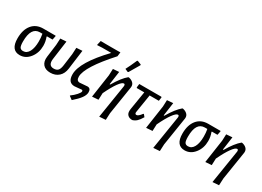

<svg xmlns="http://www.w3.org/2000/svg" viewBox="-22 -1554 3518 2578"><g transform="rotate(30 1737.5 -265.0)"><path d="M166 8Q30 8 30 -174Q30 -308 92.5 -384Q155 -460 266 -460H455L458 -454L446 -394H360L357 -387Q381 -325 381 -259Q381 -149 319 -70.5Q257 8 166 8ZM179 -62Q236 -62 267.5 -121Q299 -180 299 -281Q299 -341 289 -394H251Q115 -394 115 -175Q115 -110 129 -86Q143 -62 179 -62Z M640 7Q563 7 525.5 -37.5Q488 -82 498 -159L524 -357L529 -458L621 -464L581 -172Q567 -64 652 -64Q697 -64 718.5 -87.5Q740 -111 748 -170L773 -357L778 -458L869 -464L830 -167Q820 -85 769 -39Q718 7 640 7Z M1000 -140Q1000 -75 1051 -75Q1063 -75 1109 -79.5Q1155 -84 1167 -84Q1219 -84 1219 -23Q1219 20 1184 68.5Q1149 117 1075 181L1025 144V138Q1071 105 1104.5 67Q1138 29 1138 11Q1138 -8 1120 -8Q1111 -8 1070.5 -3Q1030 2 1013 2Q911 2 911 -126Q911 -312 1218 -633H1077L1003 -629L1000 -634L1016 -701L1102 -700H1273L1321 -701L1313 -636Q1000 -290 1000 -140Z M1571 -715 1581 -719 1639 -696 1640 -685Q1612 -637 1547 -527L1537 -522L1490 -543Q1525 -609 1571 -715ZM1438 -465 1409 -259H1419Q1503 -403 1580 -466H1591Q1630 -458 1655 -434.5Q1680 -411 1679 -376L1678 -363L1609 75L1604 182L1506 189L1588 -326L1589 -337Q1589 -363 1571 -363Q1543 -363 1495.5 -297.5Q1448 -232 1388 -107L1384 -3L1288 4L1341 -357L1345 -458Z M1912 7Q1867 7 1842 -16.5Q1817 -40 1818 -83L1820 -108L1867 -396H1752L1746 -404L1753 -460H2094L2101 -454L2093 -396H1950L1906 -122L1904 -106Q1904 -80 1927 -80Q1956 -80 2000 -141H2009L2036 -108Q2005 -55 1976.5 -29Q1948 -3 1912 7Z M2276 -465 2247 -259H2257Q2341 -403 2418 -466H2429Q2468 -458 2493 -434.5Q2518 -411 2517 -376L2516 -363L2447 75L2442 182L2344 189L2426 -326L2427 -337Q2427 -363 2409 -363Q2381 -363 2333.5 -297.5Q2286 -232 2226 -107L2222 -3L2126 4L2179 -357L2183 -458Z M2723 8Q2587 8 2587 -174Q2587 -308 2649.5 -384Q2712 -460 2823 -460H3012L3015 -454L3003 -394H2917L2914 -387Q2938 -325 2938 -259Q2938 -149 2876 -70.5Q2814 8 2723 8ZM2736 -62Q2793 -62 2824.5 -121Q2856 -180 2856 -281Q2856 -341 2846 -394H2808Q2672 -394 2672 -175Q2672 -110 2686 -86Q2700 -62 2736 -62Z M3194 -465 3165 -259H3175Q3259 -403 3336 -466H3347Q3386 -458 3411 -434.5Q3436 -411 3435 -376L3434 -363L3365 75L3360 182L3262 189L3344 -326L3345 -337Q3345 -363 3327 -363Q3299 -363 3251.5 -297.5Q3204 -232 3144 -107L3140 -3L3044 4L3097 -357L3101 -458Z"/></g></svg>

Font: Alegreya Sans Medium
Style: Italic
Weight: 500
Italic angle: -7°
Designer: Juan Pablo del Peral
Foundry: Huerta Tipografica
Version: Version 2.007